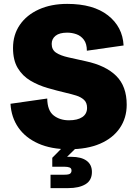

<svg xmlns="http://www.w3.org/2000/svg" viewBox="-20 -758 707 988"><path d="M427 -497Q427 -533 411.5 -553.5Q396 -574 373 -582Q350 -590 326 -590Q286 -590 266 -574Q246 -558 246 -532Q246 -502 268.5 -487Q291 -472 331 -463Q371 -454 421 -443Q524 -421 578 -367.5Q632 -314 632 -219Q632 -151 596.5 -99Q561 -47 495 -18.5Q429 10 335 10Q243 10 177 -19.5Q111 -49 74.5 -101.5Q38 -154 34 -224L223 -251Q224 -189 256 -164Q288 -139 335 -139Q379 -139 403.5 -155.5Q428 -172 428 -203Q428 -230 412 -244.5Q396 -259 371.5 -266.5Q347 -274 321 -280Q274 -291 225.5 -305Q177 -319 136.5 -343Q96 -367 71.5 -407.5Q47 -448 47 -511Q47 -579 82 -630Q117 -681 180 -709.5Q243 -738 326 -738Q460 -738 535.5 -679Q611 -620 616 -524ZM240 210V141H312Q335 141 341.5 135Q348 129 348 120Q348 108 338.5 104Q329 100 312 100H249V54L337 -35L375 0L325 49H347Q398 49 425.5 69Q453 89 453 127Q453 170 420 190Q387 210 331 210Z"/></svg>

Font: BDO Grotesk Black
Style: Regular
Weight: 900
Designer: Deni Anggara
Foundry: Lokal Container
Version: Version 2.000